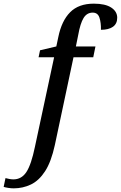

<svg xmlns="http://www.w3.org/2000/svg" viewBox="-153 -790 661 1050"><path d="M-78 240Q-92 240 -108 237.5Q-124 235 -133 232L-123 184Q-115 186 -103 188.5Q-91 191 -80 191Q-35 191 -8.5 150.5Q18 110 38 13L143 -477H58L66 -515L155 -536L166 -588Q184 -676 230.5 -723Q277 -770 360 -770Q423 -770 455.5 -748.5Q488 -727 488 -693Q488 -660 464.5 -643.5Q441 -627 399 -627Q400 -665 391 -693Q382 -721 354 -721Q322 -721 304 -691.5Q286 -662 275 -600L262 -536H369L357 -477H249L147 3Q127 95 93.5 146.5Q60 198 16 219Q-28 240 -78 240Z"/></svg>

Font: Noto Serif SemiCondensed Medium
Style: Italic
Weight: 500
Width: 4
Italic angle: -12°
Designer: Monotype Design Team
Foundry: Monotype Imaging Inc.
Version: Version 2.013